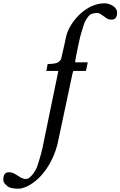

<svg xmlns="http://www.w3.org/2000/svg" viewBox="-215 -823 730 1164"><path d="M-160 221C-183 221 -195 236 -195 265C-195 287 -181 296 -167 308C-155 317 -130 321 -102 321C-88 321 -70 316 -47 305C41 261 112 153 137 35L224 -375C225 -381 228 -386 229 -392V-393H306L317 -445H246C240 -445 241 -445 241 -450C241 -454 243 -464 246 -482C248 -493 254 -522 264 -569C272 -608 284 -646 297 -685C308 -707 318 -722 327 -730C336 -739 352 -744 373 -744C381 -744 387 -743 391 -740C404 -731 410 -728 426 -716C435 -708 447 -704 461 -704C484 -704 495 -719 495 -748C495 -779 453 -803 419 -803C312 -803 223 -704 194 -628C186 -607 182 -583 176 -555C164 -505 164 -500 155 -463L144 -451C143 -449 139 -446 131 -442C123 -439 107 -436 82 -435H74L66 -393H129C133 -393 136 -393 138 -392V-389L52 28C42 84 27 139 8 193C-5 221 -21 242 -39 256C-44 260 -51 262 -60 262C-94 262 -121 221 -160 221Z"/></svg>

Font: fbb
Style: Bold Italic
Weight: 700
Italic angle: -12°
Designer: David J. Perry, Michael Sharpe
Version: Version 0.991